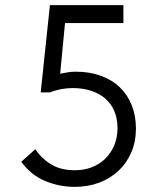

<svg xmlns="http://www.w3.org/2000/svg" viewBox="-20 -720 624 750"><path d="M272 10Q212 10 156.5 -13Q101 -36 63 -88L118 -137Q142 -101 179.5 -78Q217 -55 272 -55Q309 -55 339.5 -67Q370 -79 392 -101Q414 -123 426.5 -153Q439 -183 439 -219Q439 -258 426 -287.5Q413 -317 389.5 -336.5Q366 -356 334 -366Q302 -376 264 -376Q219 -376 174 -359H139L175 -700H462V-630H234L215 -432Q229 -435 244.5 -437.5Q260 -440 275 -440Q330 -440 374 -424Q418 -408 448.5 -378.5Q479 -349 495 -308Q511 -267 511 -218Q511 -167 493 -125Q475 -83 443 -53Q411 -23 367.5 -6.5Q324 10 272 10Z"/></svg>

Font: Tilda Sans
Style: Regular
Weight: 400
Designer: ParaType Ltd
Foundry: ParaType Ltd
Version: Version 1.009